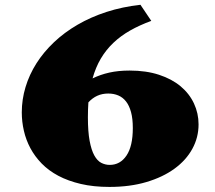

<svg xmlns="http://www.w3.org/2000/svg" viewBox="-20 -755 880 787"><path d="M69.3 -294.4Q69.3 -347.2 84.7 -398.2Q100.1 -449.2 129.4 -495.4Q158.7 -541.5 201.2 -581.8Q243.7 -622.1 297.9 -653.6Q352.1 -685.1 416.7 -706.1Q481.4 -727.1 555.7 -735.4L600.1 -669.4Q552.2 -651.9 513.4 -629.9Q474.6 -607.9 444.6 -579.3Q414.6 -550.8 393.3 -514.9Q372.1 -479 359.4 -433.6Q391.1 -449.2 428.2 -457.5Q465.3 -465.8 511.2 -465.8Q579.1 -465.8 631.8 -448.5Q684.6 -431.2 720.5 -401.1Q756.3 -371.1 775.1 -330.8Q793.9 -290.5 793.9 -245.1Q793.9 -191.4 768.3 -144.8Q742.7 -98.1 695.1 -63.5Q647.5 -28.8 580.1 -8.8Q512.7 11.2 428.7 11.2Q363.3 11.2 311.3 -1Q259.3 -13.2 219.2 -34.4Q179.2 -55.7 150.9 -84.7Q122.6 -113.8 104.5 -147.7Q86.4 -181.6 77.9 -219Q69.3 -256.3 69.3 -294.4ZM429.7 -79.1Q472.7 -79.1 498.5 -117.4Q524.4 -155.8 524.4 -230Q524.4 -268.6 517.1 -295.4Q509.8 -322.3 496.6 -339.1Q483.4 -356 464.8 -363.8Q446.3 -371.6 423.8 -371.6Q398.9 -371.6 378.9 -362.5Q358.9 -353.5 342.3 -335.4Q341.3 -321.3 340.8 -305.9Q340.3 -290.5 340.3 -274.4Q340.3 -215.3 347.4 -177.5Q354.5 -139.6 366.7 -117.7Q378.9 -95.7 395.3 -87.4Q411.6 -79.1 429.7 -79.1Z"/></svg>

Font: Poller One
Style: Regular
Weight: 400
Designer: Yvonne Schttler
Foundry: Yvonne Schttler
Version: Version 1.002